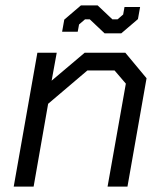

<svg xmlns="http://www.w3.org/2000/svg" viewBox="-20 -694 608 714"><path d="M119 -498H191L172 -394L295 -498H446L525 -403L454 0H380L448 -383L406 -432H305L159 -308L105 0H31ZM314 -622H296L274 -603L269 -576H211L219 -621L281 -674H343L398 -622H417L438 -640L443 -668H501L493 -623L431 -570H369Z"/></svg>

Font: Chakra Petch
Style: Italic
Weight: 400
Italic angle: -10°
Designer: Katatrad Aksorn Co.,Ltd.
Foundry: Cadson Demak Co.,Ltd.
Version: Version 1.000; ttfautohint (v1.6)